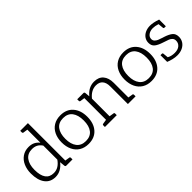

<svg xmlns="http://www.w3.org/2000/svg" viewBox="99 -1588 2454 2454"><g transform="rotate(-45 1325.5 -361.5)"><path d="M527 -45Q540 -43 540 -29V0H428Q413 0 410 -15L403 -87Q329 7 230 7Q137 7 86.5 -60.5Q36 -128 36 -249Q36 -323 62 -382Q88 -441 137.5 -475.5Q187 -510 254 -510Q302 -510 337.5 -493Q373 -476 401 -441V-677L339 -686Q326 -689 326 -702V-731H465V-55ZM401 -389Q375 -427 342.5 -443.5Q310 -460 267 -460Q187 -460 144.5 -403.5Q102 -347 102 -249Q102 -45 249 -45Q296 -45 333 -68Q370 -91 401 -135Z M1060 -251Q1060 -133 998.5 -63Q937 7 828 7Q756 7 703.5 -25Q651 -57 623 -115.5Q595 -174 595 -251Q595 -328 623 -386.5Q651 -445 703.5 -477Q756 -509 828 -509Q937 -509 998.5 -438.5Q1060 -368 1060 -251ZM994 -250Q994 -349 952 -404Q910 -459 828 -459Q745 -459 703 -403.5Q661 -348 661 -250Q661 -154 703.5 -99Q746 -44 828 -44Q910 -44 952 -98Q994 -152 994 -250Z M1667 -45Q1680 -43 1680 -29V0H1541V-320Q1541 -386 1510.5 -422Q1480 -458 1420 -458Q1376 -458 1336.5 -436Q1297 -414 1265 -373V-55L1327 -45Q1340 -44 1340 -29V0H1126V-29Q1126 -43 1139 -45L1201 -55V-447L1139 -456Q1126 -459 1126 -472V-501H1238Q1253 -501 1256 -486L1262 -418Q1335 -509 1437 -509Q1519 -509 1562 -458.5Q1605 -408 1605 -320V-55Z M2197 -251Q2197 -133 2135.5 -63Q2074 7 1965 7Q1893 7 1840.5 -25Q1788 -57 1760 -115.5Q1732 -174 1732 -251Q1732 -328 1760 -386.5Q1788 -445 1840.5 -477Q1893 -509 1965 -509Q2074 -509 2135.5 -438.5Q2197 -368 2197 -251ZM2131 -250Q2131 -349 2089 -404Q2047 -459 1965 -459Q1882 -459 1840 -403.5Q1798 -348 1798 -250Q1798 -154 1840.5 -99Q1883 -44 1965 -44Q2047 -44 2089 -98Q2131 -152 2131 -250Z M2611 -146Q2611 -102 2588.5 -67Q2566 -32 2524.5 -12Q2483 8 2430 8Q2392 8 2351 -2Q2310 -12 2277 -26V-147H2302Q2309 -147 2313 -143.5Q2317 -140 2317 -134L2324 -63Q2368 -38 2427 -38Q2486 -38 2518 -66Q2550 -94 2550 -137Q2550 -167 2532.5 -185Q2515 -203 2493.5 -211Q2472 -219 2415 -238Q2349 -259 2314 -286.5Q2279 -314 2279 -367Q2279 -408 2301 -440.5Q2323 -473 2362 -491Q2401 -509 2449 -509Q2506 -509 2587 -481V-360H2562Q2555 -360 2551 -363.5Q2547 -367 2547 -373L2540 -445Q2490 -461 2452 -461Q2403 -461 2371 -437Q2339 -413 2339 -376Q2339 -350 2355 -333.5Q2371 -317 2394 -307Q2417 -297 2456 -285L2476 -279Q2541 -258 2576 -230Q2611 -202 2611 -146Z"/></g></svg>

Font: Aleo Light
Style: Regular
Weight: 300
Designer: Alessio Laiso
Foundry: Alessio Laiso
Version: Version 2.000